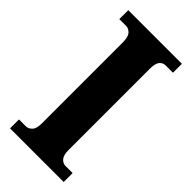

<svg xmlns="http://www.w3.org/2000/svg" viewBox="-227 -767 820 820"><g transform="rotate(45 182.5 -357.0)"><path d="M21 0V-54H63Q77 -54 89.5 -66.5Q102 -79 102 -110V-600Q102 -634 89.5 -647Q77 -660 63 -660H21V-714H345V-660H302Q284 -660 273.5 -647Q263 -634 263 -600V-111Q263 -81 274.5 -67.5Q286 -54 302 -54H345V0Z"/></g></svg>

Font: Noto Serif Tamil Condensed ExtraBold
Style: Regular
Weight: 800
Width: 3
Designer: Indian Type Foundry, Tom Grace, and the Monotype Design Team
Foundry: Monotype Imaging Inc.
Version: Version 2.004; ttfautohint (v1.8.4.7-5d5b)